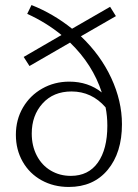

<svg xmlns="http://www.w3.org/2000/svg" viewBox="-20 -737 547 762"><path d="M464 -244Q464 -131 407.5 -63Q351 5 253 5Q193 5 145 -21.5Q97 -48 70 -95.5Q43 -143 43 -202Q43 -262 71 -310Q99 -358 147.5 -385.5Q196 -413 255 -413Q330 -413 384 -370Q348 -481 258 -568L97 -475L74 -511L224 -598Q163 -648 88 -682L105 -717Q191 -683 266 -623L417 -710L440 -673L301 -593Q379 -519 421.5 -427.5Q464 -336 464 -244ZM406 -238Q406 -277 399 -311Q344 -374 264 -374Q192 -374 149 -326.5Q106 -279 106 -207Q106 -158 126 -119.5Q146 -81 181.5 -60Q217 -39 261 -39Q331 -39 368.5 -92Q406 -145 406 -238Z"/></svg>

Font: Ysabeau Semilight
Style: Regular
Weight: 300
Designer: Christian Thalmann (Catharsis Fonts)
Version: Version 0.003